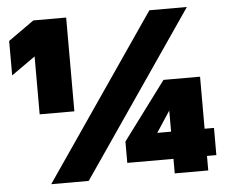

<svg xmlns="http://www.w3.org/2000/svg" viewBox="-51 -758 971 816"><g transform="rotate(-5 435.0 -350.0)"><path d="M135 0 615 -700H775L295 0ZM112 -300V-547L10 -475V-622L120 -700H260V-300ZM662 0V-62H465V-153L649 -400H805V-178H845V-62H805V0ZM603 -178H662V-268Z"/></g></svg>

Font: Golos Text VF
Style: Regular
Weight: 400
Designer: A.Korolkova, Vitaly Kuzmin
Foundry: ParaType Ltd
Version: Version 2.003